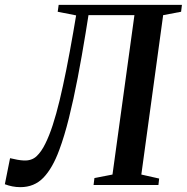

<svg xmlns="http://www.w3.org/2000/svg" viewBox="-43 -763 770 792"><path d="M322 -700.5 310 -625.5Q294.5 -530.5 277.5 -441.8Q260.5 -353 241.5 -276.8Q222.5 -200.5 201.5 -144.5Q174 -69.5 136.2 -30.2Q98.5 9 41 9Q24 9 7.8 5.8Q-8.5 2.5 -23 -3L-1.5 -110.5Q14.5 -106.5 29 -104Q43.5 -101.5 55 -101Q87.5 -99.5 107.8 -118.5Q128 -137.5 144 -170.5Q160 -202.5 174.5 -247Q189 -291.5 202.8 -348.5Q216.5 -405.5 230.5 -475.5Q244.5 -545.5 259 -629L271 -699.5L195 -714.5L199 -743H707.5L704 -714.5L630 -700.5L540 -43L613.5 -26.5L610.5 0H343L346.5 -28.5L421 -43L511.5 -700.5Z"/></svg>

Font: Merriweather 96pt Medium
Style: Italic
Weight: 500
Italic angle: -7.8°
Version: Version 2.101